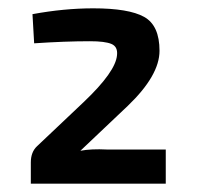

<svg xmlns="http://www.w3.org/2000/svg" viewBox="-20 -801 473 461"><path d="M62 -697 58 -767Q134 -781 204 -781Q289 -781 326 -760.5Q363 -740 363 -679Q363 -620 287 -547L173 -439Q199 -444 237 -442H378V-360H54V-411Q54 -436 69 -450L181 -556Q258 -629 261 -669Q263 -689 247.5 -695.5Q232 -702 196 -702Q136 -702 62 -697Z"/></svg>

Font: Exo 2.0 Semi Bold
Style: Regular
Weight: 600
Designer: Natanael Gama
Version: Version 1.001;PS 001.001;hotconv 1.0.70;makeotf.lib2.5.58329